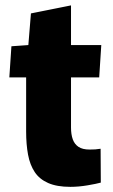

<svg xmlns="http://www.w3.org/2000/svg" viewBox="-20 -689 425 720"><path d="M244 11.7Q193.2 11.7 160.6 -2.7Q128 -17 110.2 -43.8Q92.3 -70.7 85.2 -108.9Q78 -147.2 78 -196V-398.7H15L22.8 -515.5L86.3 -520L96 -638.7L246.3 -668.8V-520H359.8L352 -398.7H246.3V-211.2Q246.3 -184.8 252.9 -166.5Q259.5 -148.2 274.5 -138.2Q289.5 -128.2 315.8 -128.2Q327.3 -128.2 337.5 -128.8Q347.7 -129.5 357.3 -131.2L358 -4.2Q342 0.3 308.4 6Q274.8 11.7 244 11.7Z"/></svg>

Font: Murecho Thin
Style: Regular
Weight: 100
Designer: Neil Summerour
Foundry: Positype
Version: Version 1.010